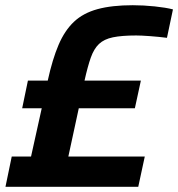

<svg xmlns="http://www.w3.org/2000/svg" viewBox="-20 -716 683 736"><path d="M1 0 25 -116H99L140 -301H65L87 -407H163Q181 -489 204.5 -544Q228 -599 263.5 -632.5Q299 -666 354 -681Q409 -696 489 -696Q530 -696 573 -691.5Q616 -687 643 -680L620 -571Q589 -575 555 -577.5Q521 -580 502 -580Q447 -580 413 -573Q379 -566 359.5 -547.5Q340 -529 328 -495Q316 -461 304 -407H520L497 -301H282L242 -116H535L510 0Z"/></svg>

Font: Saira SemiBold
Style: Italic
Weight: 600
Italic angle: -12°
Designer: Hector Gatti with collaboration of the Omnibus-Type team
Foundry: Omnibus-Type
Version: Version 1.100; ttfautohint (v1.8.3)